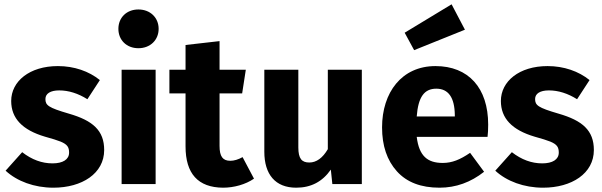

<svg xmlns="http://www.w3.org/2000/svg" viewBox="-20 -855 2798 892"><path d="M249 -548C117 -548 32 -477 32 -386C32 -305 84 -251 189 -220C222 -211 247 -203 262 -197C293 -184 301 -171 301 -146C301 -114 272 -96 224 -96C175 -96 128 -113 83 -148L6 -62C59 -13 139 17 228 17C361 17 464 -49 464 -158C464 -249 411 -295 300 -327C204 -355 191 -366 191 -395C191 -420 214 -435 255 -435C299 -435 343 -421 386 -394L444 -483C393 -524 325 -548 249 -548Z M623 -811C568 -811 530 -773 530 -721C530 -669 568 -631 623 -631C678 -631 717 -669 717 -721C717 -773 678 -811 623 -811ZM545 -531V0H703V-531Z M1107 -125C1087 -114 1068 -108 1050 -108C1015 -108 1000 -128 1000 -177V-421H1105L1122 -531H1000V-664L842 -646V-531H767V-421H842V-175C842 -48 900 16 1016 17C1067 17 1121 2 1160 -25Z M1661 -531H1503V-162C1479 -121 1450 -100 1417 -100C1382 -100 1366 -118 1366 -170V-531H1208V-150C1208 -45 1259 17 1356 17C1425 17 1478 -11 1517 -67L1524 0H1661Z M1860 -703 1904 -622 2140 -717 2078 -835ZM2248 -276C2248 -447 2156 -548 2003 -548C1846 -548 1755 -425 1755 -263C1755 -178 1778 -110 1824 -59C1870 -8 1936 17 2022 17C2098 17 2167 -8 2229 -57L2164 -145C2117 -113 2080 -98 2037 -98C1966 -98 1927 -130 1916 -219H2245C2247 -235 2248 -254 2248 -276ZM2093 -314H1916C1923 -406 1952 -443 2007 -443C2063 -443 2092 -402 2093 -321Z M2524 -548C2392 -548 2307 -477 2307 -386C2307 -305 2359 -251 2464 -220C2497 -211 2522 -203 2537 -197C2568 -184 2576 -171 2576 -146C2576 -114 2547 -96 2499 -96C2450 -96 2403 -113 2358 -148L2281 -62C2334 -13 2414 17 2503 17C2636 17 2739 -49 2739 -158C2739 -249 2686 -295 2575 -327C2479 -355 2466 -366 2466 -395C2466 -420 2489 -435 2530 -435C2574 -435 2618 -421 2661 -394L2719 -483C2668 -524 2600 -548 2524 -548Z"/></svg>

Font: Fira Sans
Style: Bold
Weight: 700
Designer: Carrois Corporate & Edenspiekermann AG
Foundry: Carrois Corporate GbR & Edenspiekermann AG
Version: Version 4.203